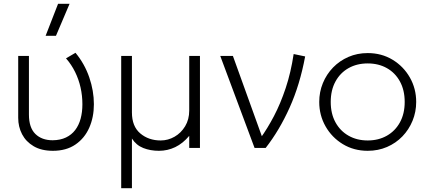

<svg xmlns="http://www.w3.org/2000/svg" viewBox="-20 -772 2232 1002"><path d="M256 15Q196 15 155.8 -8.8Q115.5 -32.5 95.2 -71.5Q75 -110.5 75 -157V-480H131V-174Q131 -106 164.5 -73Q198 -40 255 -40Q295 -40.5 324.2 -54.5Q353.5 -68.5 372.5 -93.5Q391.5 -118.5 400.8 -152.8Q410 -187 410 -228Q410 -272.5 400.5 -315Q391 -357.5 372 -396.2Q353 -435 324.5 -467.5L374 -496.5Q421.5 -439 445.8 -368.5Q470 -298 470 -228Q470 -160.5 445.8 -105.5Q421.5 -50.5 373.8 -17.8Q326 15 256 15ZM218 -585 283 -752H343L272 -585Z M612.5 210V-480H668.5V-185Q668.5 -112.5 712 -75.8Q755.5 -39 818.5 -39Q857 -39 891 -58.5Q925 -78 946.2 -113.2Q967.5 -148.5 967.5 -195V-480H1023.5V0H967.5V-63Q934.5 -23.5 894.5 -4.2Q854.5 15 809.5 15Q764.5 15 727.8 0.5Q691 -14 668.5 -49V210Z M1308.5 0 1129.5 -480H1195.5L1355 -37.5L1339 -50.5Q1375.5 -101 1409.8 -166.2Q1444 -231.5 1471 -312.5Q1498 -393.5 1512.5 -490L1572.5 -477.5Q1545 -329.5 1491.5 -210.5Q1438 -91.5 1366.5 0Z M1899 15Q1826.5 15 1769.2 -19.8Q1712 -54.5 1679 -112.5Q1646 -170.5 1646 -240Q1646 -292 1665 -338.2Q1684 -384.5 1718.2 -419.8Q1752.5 -455 1798.5 -475Q1844.5 -495 1899 -495Q1971.5 -495 2028.8 -460.2Q2086 -425.5 2119 -367.5Q2152 -309.5 2152 -240Q2152 -188 2133 -141.8Q2114 -95.5 2080 -60.2Q2046 -25 1999.8 -5Q1953.5 15 1899 15ZM1899 -39Q1955.5 -39 1999 -63.8Q2042.5 -88.5 2067.2 -133.5Q2092 -178.5 2092 -240Q2092 -301.5 2067.2 -346.8Q2042.5 -392 1999 -416.5Q1955.5 -441 1899 -441Q1842.5 -441 1799 -416.5Q1755.5 -392 1730.8 -346.8Q1706 -301.5 1706 -240Q1706 -178.5 1730.8 -133.5Q1755.5 -88.5 1799 -63.8Q1842.5 -39 1899 -39Z"/></svg>

Font: Geologica Roman Thin
Style: Regular
Weight: 250
Designer: Sindre Bremnes, Frode Helland
Foundry: Monokrom Skriftforlag AS
Version: Version 1.010;gftools[0.9.28]